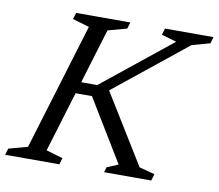

<svg xmlns="http://www.w3.org/2000/svg" viewBox="-94 -772 982 862"><g transform="rotate(10 397.0 -341.0)"><path d="M586.5 -49 657 -30.5 648 0H433L440 -23.5L491.5 -45L320 -327H217L233.5 -380H335L650 -633L581.5 -653L590.5 -682.5H811.5L803 -653L720.5 -630L362 -342L377.5 -388ZM252.5 -630.5 176 -653 185.5 -682.5H432.5L423.5 -653L337.5 -629.5L162 -52L238 -29.5L229 0H-18L-9 -29.5L77 -53Z"/></g></svg>

Font: Newsreader 14pt
Style: Italic
Weight: 400
Italic angle: -17°
Designer: Hugues Gentile
Foundry: Production Type
Version: Version 1.003